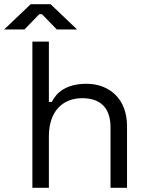

<svg xmlns="http://www.w3.org/2000/svg" viewBox="-72 -899 705 919"><path d="M83 0H162V-246C162 -367 228 -429 322 -429C404 -429 457 -387 457 -290V0H536V-296C536 -427 450 -498 342 -498C243 -498 197 -454 176 -411H162V-700H83ZM-52 -758H45L116 -831H129L200 -758H297L170 -879H75Z"/></svg>

Font: Meta Space
Style: Regular
Weight: 400
Designer: Meta Pool / Florian Karsten
Foundry: Meta Pool / Florian Karsten
Version: Version 2.000;Glyphs 3.1.1 (3137)